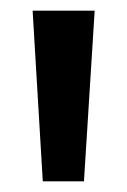

<svg xmlns="http://www.w3.org/2000/svg" viewBox="-20 -649 238 359"><path d="M41 -629H157L137 -310H60Z"/></svg>

Font: Yrsa
Style: Bold
Weight: 700
Version: Version 2.004